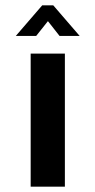

<svg xmlns="http://www.w3.org/2000/svg" viewBox="-20 -700 355 720"><path d="M95 0V-499H223.3V0ZM39.3 -565.3 138.3 -680H179.7L278.7 -565.3H203.3L159.7 -620.7L115.7 -565.3Z"/></svg>

Font: Vivano Light
Style: Regular
Weight: 300
Designer: Joe Prince, Josias Burgherr
Version: Version 2.064;September 19, 2022;FontCreator 14.0.0.2877 64-